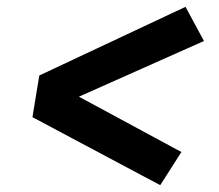

<svg xmlns="http://www.w3.org/2000/svg" viewBox="-20 -622 640 562"><path d="M449 -80 75 -279 95 -401 523 -602 577 -502 211 -339 511 -177Z"/></svg>

Font: Iosevka Etoile XBdObl
Style: Regular
Weight: 800
Italic angle: -9°
Designer: Belleve Invis
Foundry: Belleve Invis
Version: Version 15.5.2; ttfautohint (v1.8.4)